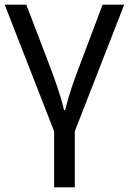

<svg xmlns="http://www.w3.org/2000/svg" viewBox="-20 -556 548 816"><path d="M297.9 240.2H210V2L0 -536.1H91.8L204.1 -242.2Q242.7 -134.3 252 -87.9H256.8Q274.9 -161.6 305.2 -242.2L416 -536.1H507.8L297.9 2Z"/></svg>

Font: NotoSans
Style: Regular
Weight: 400
Designer: Monotype Design team
Foundry: Monotype Imaging Inc.
Version: Version 1.04